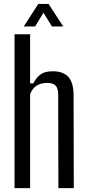

<svg xmlns="http://www.w3.org/2000/svg" viewBox="-20 -978 456 998"><path d="M55.5 0V-800H136.5V-545H153Q170 -576.5 192 -592Q214 -607.5 254 -607.5Q309.5 -607.5 336 -577.5Q362.5 -547.5 362.5 -481L363.5 0H283.5L282.5 -487Q282.5 -519 269 -533Q255.5 -547 225 -547Q192.5 -547 170 -532.5Q147.5 -518 136.5 -488.5V0ZM103.5 -840.5 179 -957.5H232.5L308.5 -840.5H250L206 -912L162.5 -840.5Z"/></svg>

Font: Big Shoulders Text Thin
Style: Regular
Weight: 400
Version: Version 2.002